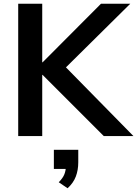

<svg xmlns="http://www.w3.org/2000/svg" viewBox="-20 -725 731 1023"><path d="M77 0V-705H205V-393H207L518 -705H674L302 -337L303 -395L691 0H533L207 -326H205V0ZM340 278 293 246Q315 224 323 203.5Q331 183 331 160L358 175H267V73H397V140Q397 181 384 215.5Q371 250 340 278Z"/></svg>

Font: Nunito Sans 12pt ExtraLight
Style: Regular
Weight: 200
Designer: Vernon Adams
Foundry: Vernon Adams
Version: Version 3.101;gftools[0.9.27]